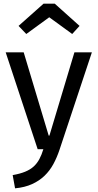

<svg xmlns="http://www.w3.org/2000/svg" viewBox="-20 -812 531 1045"><path d="M304 3Q290 45 270.5 81Q251 117 222.5 144.5Q194 172 154.5 190Q115 208 62 213L49 141Q89 134 117 122.5Q145 111 163.5 94Q182 77 194.5 53.5Q207 30 216 0H185L11 -527H109L245 -74H249L385 -527H480ZM123 -627 81 -671 217 -792H278L413 -671L373 -627L248 -718Z"/></svg>

Font: Feura Sans
Style: Regular
Weight: 400
Designer: Carrois Corporate & Edenspiekermann
Foundry: Carrois Corporate GbR & Edenspiekermann AG
Version: Version 1.001